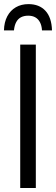

<svg xmlns="http://www.w3.org/2000/svg" viewBox="-27 -936 279 956"><path d="M73.7 0V-713.9H151.4V0ZM114.7 -915.5Q168.5 -915.5 199.2 -882.3Q230 -849.1 231.9 -784.7H182.1Q180.7 -808.6 172.1 -825Q163.6 -841.3 148.9 -849.6Q134.3 -857.9 113.3 -857.9Q92.8 -857.9 77.6 -850.1Q62.5 -842.3 53.7 -825.9Q44.9 -809.6 42.5 -784.7H-7.3Q-6.3 -825.7 9.3 -855Q24.9 -884.3 52 -899.9Q79.1 -915.5 114.7 -915.5Z"/></svg>

Font: Open Sans Condensed
Style: Regular
Weight: 400
Width: 3
Designer: Monotype Design Team
Foundry: Monotype Imaging Inc.
Version: Version 3.000